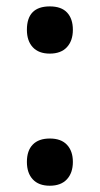

<svg xmlns="http://www.w3.org/2000/svg" viewBox="-20 -572 315 606"><path d="M64.9 -61Q64.9 -96.7 83.5 -115.7Q102.1 -134.8 137.2 -134.8Q172.9 -134.8 191.4 -115Q210 -95.2 210 -61Q210 -26.4 191.2 -6.1Q172.4 14.2 137.2 14.2Q102.1 14.2 83.5 -5.9Q64.9 -25.9 64.9 -61ZM64.9 -478Q64.9 -551.8 137.2 -551.8Q173.8 -551.8 191.9 -532.2Q210 -512.7 210 -478Q210 -443.4 191.2 -423.1Q172.4 -402.8 137.2 -402.8Q102.1 -402.8 83.5 -422.9Q64.9 -442.9 64.9 -478Z"/></svg>

Font: Open Sans Semibold
Style: Regular
Weight: 600
Foundry: Ascender Corporation
Version: Version 1.10